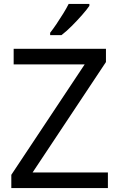

<svg xmlns="http://www.w3.org/2000/svg" viewBox="-20 -964 612 984"><path d="M533 0H38V-68L414 -634H50V-714H523V-646L147 -80H533ZM438 -934Q426 -916 401 -887.5Q376 -859 347.5 -830.5Q319 -802 295 -784H237V-796Q252 -815 269.5 -841Q287 -867 304 -894.5Q321 -922 332 -944H438Z"/></svg>

Font: Noto Sans Siddham
Style: Regular
Weight: 400
Designer: Monotype Design Team
Foundry: Monotype Imaging Inc.
Version: Version 2.004; ttfautohint (v1.8.4.7-5d5b)